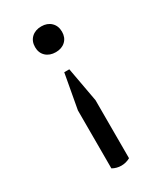

<svg xmlns="http://www.w3.org/2000/svg" viewBox="-173 -550 679 802"><g transform="rotate(-30 166.5 -148.5)"><path d="M179.2 -270.5 209.5 -104V175.8Q189.5 187 167 187Q144.5 187 124.5 175.8V-104L154.8 -270.5ZM231.4 -421.9Q231.4 -394 213.6 -377.2Q195.8 -360.4 167 -360.4Q137.7 -360.4 119.6 -377.2Q101.6 -394 101.6 -421.9Q101.6 -450.2 119.6 -467.3Q137.7 -484.4 167 -484.4Q195.8 -484.4 213.6 -467.3Q231.4 -450.2 231.4 -421.9Z"/></g></svg>

Font: PT Astra Serif
Style: Regular
Weight: 400
Designer: A.Korolkova, I. Chaeva
Foundry: ParaType Ltd
Version: Version 1.002